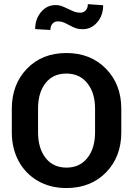

<svg xmlns="http://www.w3.org/2000/svg" viewBox="-20 -906 662 936"><path d="M443.4 -260.7V-377Q443.4 -453.1 405.8 -500.2Q368.2 -547.4 303.2 -547.4Q238.3 -547.4 201.9 -500.7Q165.5 -454.1 165.5 -377V-260.7Q165.5 -183.1 202.4 -136Q239.3 -88.9 304 -88.9Q368.7 -88.9 406 -136Q443.4 -183.1 443.4 -260.7ZM571.3 -376V-260.7Q571.3 -141.6 496.8 -65.4Q422.4 10.7 303.2 10.7Q225.1 10.7 164.6 -24.2Q104 -59.1 70.8 -120.8Q37.6 -182.6 37.6 -260.7V-376Q37.6 -494.6 111.3 -571Q185.1 -647.5 303.5 -647.5Q421.9 -647.5 496.6 -571Q571.3 -494.6 571.3 -376ZM383.3 -763.7Q365.7 -763.7 352.5 -767.6Q339.4 -771.5 317.4 -783.4Q295.4 -795.4 285.2 -798.6Q274.9 -801.8 260.5 -801.8Q246.1 -801.8 235.8 -790.5Q225.6 -779.3 225.6 -759.8L151.4 -764.2Q151.4 -813.5 180.2 -847.4Q209 -881.3 251 -881.3Q264.6 -881.3 276.1 -877.9Q287.6 -874.5 312.7 -862.3Q337.9 -850.1 348.1 -847.2Q358.4 -844.2 372.6 -844.2Q386.7 -844.2 397.5 -855.2Q408.2 -866.2 408.2 -885.7L482.9 -880.4Q482.9 -831.1 454.1 -797.4Q425.3 -763.7 383.3 -763.7Z"/></svg>

Font: Yantramanav
Style: Bold
Weight: 700
Version: Version 1.001;PS 1.0;hotconv 1.0.72;makeotf.lib2.5.5900; ttf